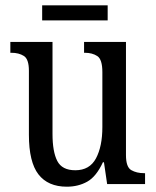

<svg xmlns="http://www.w3.org/2000/svg" viewBox="-20 -694 588 724"><path d="M232 10Q161 10 125 -36.5Q89 -83 89 -186V-427Q89 -471 70 -483Q51 -495 23 -495H19V-536H178V-189Q178 -122 196 -87Q214 -52 264 -52Q318 -52 342 -97Q366 -142 366 -215V-422Q366 -470 347 -482.5Q328 -495 300 -495H297V-536H455V-109Q455 -64 475 -52.5Q495 -41 523 -41H527V0H384L372 -82H368Q343 -28 309 -9Q275 10 232 10ZM139 -617V-674H386V-617Z"/></svg>

Font: Noto Serif Hebrew Condensed
Style: Regular
Weight: 400
Width: 3
Designer: Monotype Design Team
Foundry: Monotype Imaging Inc.
Version: Version 2.004; ttfautohint (v1.8.4.7-5d5b)